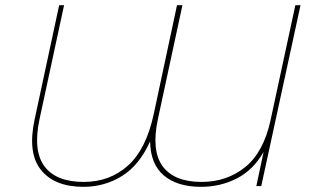

<svg xmlns="http://www.w3.org/2000/svg" viewBox="-20 -720 1228 743"><path d="M1143 -700 991 0H972L1000 -132Q960 -62 896.5 -29.5Q833 3 758 3Q666 3 614 -41Q562 -85 561 -173Q519 -80 451.5 -38.5Q384 3 303 3Q191 3 138.5 -62.5Q86 -128 114 -258L209 -700H228L133 -259Q107 -137 152 -76.5Q197 -16 304 -16Q405 -16 475.5 -79.5Q546 -143 575 -279L665 -700H686L591 -259Q565 -137 609.5 -76.5Q654 -16 760 -16Q858 -16 929 -73.5Q1000 -131 1027 -255L1123 -700Z"/></svg>

Font: Montserrat Thin
Style: Italic
Weight: 100
Italic angle: -11.3°
Designer: Julieta Ulanovsky
Foundry: Julieta Ulanovsky
Version: Version 9.000; ttfautohint (v1.8.4.7-5d5b)